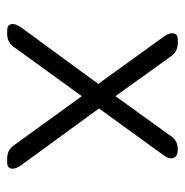

<svg xmlns="http://www.w3.org/2000/svg" viewBox="-10 -518 527 548"><g transform="rotate(90 254.0 -243.5)"><path d="M66 0Q51 0 48.5 -11.5Q46 -23 58 -40L219 -260L84 -447Q72 -464 75 -475.5Q78 -487 92 -487H102Q128 -487 142 -465L254 -309L367 -466Q380 -487 406 -487Q425 -487 430 -475.5Q435 -464 423 -447L289 -262L451 -40Q463 -23 460.5 -11.5Q458 0 444 0H432Q406 0 393 -21L254 -213L115 -21Q102 0 76 0Z"/></g></svg>

Font: Shin Retro Maru Gothic Regular
Style: Regular
Weight: 400
Designer: Iose
Foundry: Typographish
Version: Version 1.002